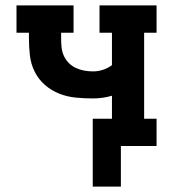

<svg xmlns="http://www.w3.org/2000/svg" viewBox="-20 -540 640 710"><path d="M427 150H323V-101H394V-186Q377 -181 359.5 -178.5Q342 -176 324 -176Q292 -176 260.5 -179Q229 -182 199.5 -193.5Q170 -205 146 -226Q122 -247 108 -275.5Q94 -304 90.5 -335.5Q87 -367 87 -399V-419H41V-520H252V-419H206V-399Q206 -383 207.5 -366.5Q209 -350 215.5 -335Q222 -320 233.5 -308Q245 -296 260 -289Q275 -282 291 -279Q307 -276 324 -276Q343 -276 361 -282Q379 -288 394 -299V-419H348V-520H559V-419H513V-101H559V0H427Z"/></svg>

Font: Iosevka HT Extended
Style: Bold
Weight: 700
Width: 7
Monospace: yes
Designer: Belleve Invis
Foundry: Belleve Invis
Version: Version 32.3.0; ttfautohint (v1.8.4)